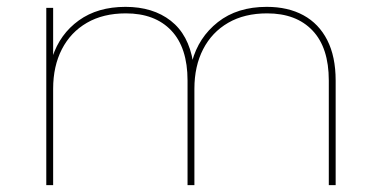

<svg xmlns="http://www.w3.org/2000/svg" viewBox="-20 -540 1108 560"><path d="M115 0V-517H135V-371L133 -374Q155 -441 210 -480.5Q265 -520 346 -520Q426 -520 478 -479.5Q530 -439 543 -359L540 -360Q559 -431 615.5 -475.5Q672 -520 758 -520Q820 -520 865 -495.5Q910 -471 934.5 -423Q959 -375 959 -305V0H939V-305Q939 -401 891.5 -451Q844 -501 759 -501Q693 -501 645.5 -473.5Q598 -446 572.5 -396.5Q547 -347 547 -281V0H527V-305Q527 -401 479.5 -451Q432 -501 347 -501Q281 -501 233.5 -473.5Q186 -446 160.5 -396.5Q135 -347 135 -281V0Z"/></svg>

Font: Montserrat Thin Thin
Style: Regular
Weight: 250
Version: Version 9.000